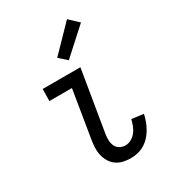

<svg xmlns="http://www.w3.org/2000/svg" viewBox="-187 -866 874 974"><g transform="rotate(-30 250.0 -378.5)"><path d="M290 8Q267 8 245.5 3Q224 -2 206.5 -14.5Q189 -27 178 -45.5Q167 -64 162 -85.5Q157 -107 158 -130Q159 -153 163 -175L208 -450H76L77 -520H298L239 -164Q236 -146 236.5 -128Q237 -110 244 -94.5Q251 -79 266 -70.5Q281 -62 299 -62Q317 -62 333.5 -71.5Q350 -81 361.5 -96Q373 -111 379.5 -128.5Q386 -146 390 -163L459 -154Q455 -134 447.5 -114Q440 -94 429.5 -75.5Q419 -57 404 -40.5Q389 -24 370.5 -13Q352 -2 331.5 3Q311 8 290 8ZM265 -580 220 -620 361 -765 414 -715Z"/></g></svg>

Font: Iosevka Term Curly
Style: Italic
Weight: 400
Italic angle: -9°
Designer: Belleve Invis
Foundry: Belleve Invis
Version: Version 32.3.0